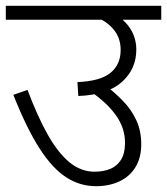

<svg xmlns="http://www.w3.org/2000/svg" viewBox="-20 -642 576 662"><path d="M0 -622H536V-574H0ZM315 -616Q345 -610 370 -596.5Q395 -583 413 -564Q431 -545 440.5 -521.5Q450 -498 450 -471Q450 -404 400.5 -359.5Q351 -315 250 -311L247 -359Q325 -362 360.5 -390.5Q396 -419 396 -470Q396 -511 372 -540Q348 -569 309 -584ZM343 -348Q376 -323 404.5 -293.5Q433 -264 450 -227.5Q467 -191 467 -145Q467 -98 447 -65.5Q427 -33 391.5 -16.5Q356 0 311 0Q256 0 208.5 -30.5Q161 -61 116.5 -130Q72 -199 26 -315L75 -332Q109 -241 144.5 -178Q180 -115 219.5 -82.5Q259 -50 306 -50Q335 -50 358.5 -59Q382 -68 396.5 -90Q411 -112 411 -150Q411 -201 379 -245.5Q347 -290 286 -331Z"/></svg>

Font: Noto Sans Devanagari Light
Style: Regular
Weight: 300
Version: Version 2.003